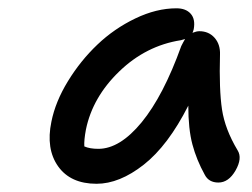

<svg xmlns="http://www.w3.org/2000/svg" viewBox="-20 -737 613 467"><path d="M214.8 -290Q151.4 -290 121.3 -332.5Q91.3 -375 105 -440.9Q114.7 -489.7 145.3 -539.6Q175.8 -589.4 216.8 -628.4Q257.8 -667.5 309.1 -692.1Q360.4 -716.8 409.2 -716.8Q432.1 -716.8 443.8 -703.6Q455.6 -690.4 451.2 -666Q449.7 -660.2 448.2 -657.2Q458 -661.1 464.8 -661.1Q487.8 -661.1 502 -645Q516.1 -628.9 515.1 -604Q512.7 -519 520 -470.7Q527.3 -422.4 558.1 -371.1Q569.8 -352.1 553 -322.5Q536.1 -293 511.2 -293Q487.8 -293 478 -312Q458 -348.1 448 -385.7Q438 -423.3 438 -480Q388.7 -382.8 329.6 -336.4Q270.5 -290 214.8 -290ZM189 -421.9Q184.1 -396 185.1 -380.9Q198.2 -375 219.2 -375Q271.5 -375 324.5 -439.5Q377.4 -503.9 420.9 -625Q425.8 -634.8 430.2 -642.1Q425.8 -640.6 419.9 -639.2Q335 -626 270 -563.2Q205.1 -500.5 189 -421.9Z"/></svg>

Font: Shantell Sans Bouncy
Style: Italic
Weight: 400
Italic angle: -11.31°
Designer: Stephen Nixon, Anya Danilova, Shantell Martin
Foundry: Arrow Type
Version: Version 1.006;[9816181b4]